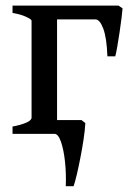

<svg xmlns="http://www.w3.org/2000/svg" viewBox="-20 -474 463 680"><path d="M388.2 -274.4H360.4Q357.9 -340.3 345.7 -372.8Q333.5 -405.3 317.9 -405.3H148.9L160.6 -454.1H399.9L414.1 -444.3Q413.6 -434.6 410.6 -411.4Q407.7 -388.2 403.6 -360.4Q399.4 -332.5 395.3 -308.6Q391.1 -284.7 388.2 -274.4ZM24.4 0V-25.9Q51.8 -30.8 71.8 -39.1Q91.8 -47.4 91.8 -57.6V-400.9Q91.8 -405.3 72.8 -414.3Q53.7 -423.3 24.4 -428.2V-454.1H238.8V-433.6Q182.1 -429.2 182.1 -419.4V-43Q182.1 -33.7 199 -30Q215.8 -26.4 264.2 -25.9V0ZM268.6 -48.8 282.2 -38.1Q280.8 -12.2 275.9 20.3Q271 52.7 264.6 85.2Q258.3 117.7 252 144.3Q245.6 170.9 240.7 185.5H212.9Q214.8 141.1 210.2 98.4Q205.6 55.7 195.8 27.8Q186 0 172.9 0L169.9 -48.8Z"/></svg>

Font: Gentium Book Plus
Style: Regular
Weight: 400
Designer: Victor Gaultney, Annie Olsen, Iska Routamaa, Becca Hirsbrunner
Foundry: SIL International
Version: Version 6.101